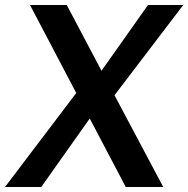

<svg xmlns="http://www.w3.org/2000/svg" viewBox="-30 -748 753 768"><path d="M428 -367 623 0H473L329 -274L135 0H-10L275 -376L90 -728H237L376 -465L562 -728H703Z"/></svg>

Font: Josefin Sans SemiBold
Style: Italic
Weight: 600
Italic angle: -7°
Designer: Santiago Orozco
Foundry: Typemade
Version: Version 2.000